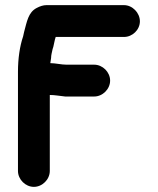

<svg xmlns="http://www.w3.org/2000/svg" viewBox="-20 -703 615 748"><path d="M174 -37V-333C194 -333 213 -329 234 -327H347C380 -327 409 -356 409 -389C409 -422 380 -451 347 -451H239C219 -451 196 -457 176 -457C177 -464 178 -471 179 -477C179 -483 180 -489 181 -494L185 -512C187 -518 189 -524 190 -531L194 -549C195 -552 196 -555 197 -559H463C496 -559 525 -587 525 -620C525 -653 496 -683 463 -683H161C149 -683 136 -679 123 -672C90 -655 85 -619 74 -579L70 -561C57 -523 50 -474 50 -424V-37C50 -4 79 25 112 25C145 25 174 -4 174 -37Z"/></svg>

Font: Electronic
Style: Thk
Weight: 900
Version: Version 1.011